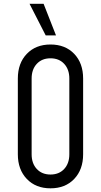

<svg xmlns="http://www.w3.org/2000/svg" viewBox="-20 -1008 549 1044"><path d="M254.5 16Q174.5 16 125.8 -35Q77 -86 77 -169V-581Q77 -664.5 125.8 -715.2Q174.5 -766 254.5 -766Q335 -766 383.5 -715.2Q432 -664.5 432 -581V-169Q432 -86 383.5 -35Q335 16 254.5 16ZM254.5 -59Q301 -59 329 -89.2Q357 -119.5 357 -169V-581Q357 -630.5 329 -660.8Q301 -691 254.5 -691Q208 -691 180 -660.8Q152 -630.5 152 -581V-169Q152 -119.5 180 -89.2Q208 -59 254.5 -59ZM228.5 -815.5 140.5 -987.5H217L284.5 -815.5Z"/></svg>

Font: Mohave Light
Style: Regular
Weight: 400
Version: Version 2.003